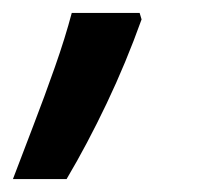

<svg xmlns="http://www.w3.org/2000/svg" viewBox="-69 -143 310 297"><path d="M-49 134Q-35 97 -17.5 51.5Q0 6 16 -39.5Q32 -85 42 -123H147L150 -113Q126 -46 96 17Q66 80 34 134Z"/></svg>

Font: Noto Sans ExtraCondensed SemiBold
Style: Italic
Weight: 600
Width: 2
Italic angle: -12°
Designer: Monotype Design Team
Foundry: Monotype Imaging Inc.
Version: Version 2.013; ttfautohint (v1.8.4.7-5d5b)